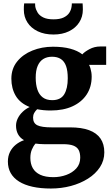

<svg xmlns="http://www.w3.org/2000/svg" viewBox="-20 -843 661 1132"><path d="M280 268.5Q219 268.5 171.8 258Q124.5 247.5 92.2 227.2Q60 207 43.2 177.5Q26.5 148 26.5 109.5Q26.5 77.5 39 52.5Q51.5 27.5 73.2 10Q95 -7.5 121.5 -16.5Q97.5 -30.5 86 -52.2Q74.5 -74 74.5 -102Q74.5 -124 84.8 -145Q95 -166 113.2 -183.5Q131.5 -201 155 -212Q98.5 -234.5 72.8 -278Q47 -321.5 47 -379Q47 -438 81 -480.2Q115 -522.5 171 -545Q227 -567.5 292 -567.5Q351 -567.5 394 -556Q437 -544.5 465.5 -522.5Q477 -536.5 506.8 -552.8Q536.5 -569 572.5 -569H606V-460.5H505Q510 -451.5 513.2 -440.2Q516.5 -429 518.5 -416.8Q520.5 -404.5 520.5 -391.5Q520.5 -331 491.2 -286.2Q462 -241.5 408 -216.5Q354 -191.5 278.5 -191.5Q256.5 -191.5 236.5 -193.5Q216.5 -195.5 199 -199Q188 -188.5 181.5 -176.5Q175 -164.5 175 -149.5Q175 -117 200 -104.5Q225 -92 285.5 -92H393Q460.5 -92 505.2 -75.5Q550 -59 572.5 -26.2Q595 6.5 595 55Q595 103.5 569.2 142.8Q543.5 182 498.8 210.2Q454 238.5 397.8 253.5Q341.5 268.5 280 268.5ZM295 201.5Q334.5 201.5 370.5 188.5Q406.5 175.5 429.8 150Q453 124.5 453 86.5Q453 59 443.8 41.5Q434.5 24 412.5 15.5Q390.5 7 350.5 7H238Q225 7 212.8 6Q200.5 5 189.5 3.5Q176.5 18 167.8 39Q159 60 159 88Q159 123 173.2 148.2Q187.5 173.5 217.5 187.5Q247.5 201.5 295 201.5ZM288 -252.5Q337.5 -252.5 358.5 -286.8Q379.5 -321 379.5 -381.5Q379.5 -425.5 369.5 -453.5Q359.5 -481.5 338.8 -495Q318 -508.5 287 -508.5Q256.5 -508.5 235 -495Q213.5 -481.5 202 -454.2Q190.5 -427 190.5 -385Q190.5 -344.5 200.5 -314.8Q210.5 -285 232 -268.8Q253.5 -252.5 288 -252.5ZM295.5 -639.5Q242 -639.5 202.5 -658.5Q163 -677.5 141.8 -710.5Q120.5 -743.5 120.5 -785.5Q120.5 -794.5 120.8 -805.5Q121 -816.5 122.5 -823H187Q187 -819 187.2 -814.2Q187.5 -809.5 188 -804Q191.5 -785.5 202.2 -768.2Q213 -751 235.5 -740Q258 -729 295.5 -729Q333 -729 355.5 -740Q378 -751 388.8 -768Q399.5 -785 402 -804Q403 -809.5 403.2 -814.2Q403.5 -819 403.5 -823H467Q467.5 -816.5 468 -805.8Q468.5 -795 468.5 -786.5Q468.5 -744 447 -710.8Q425.5 -677.5 386.5 -658.5Q347.5 -639.5 295.5 -639.5Z"/></svg>

Font: Merriweather 24pt
Style: Bold
Weight: 700
Designer: Eben Sorkin
Foundry: Eben Sorkin
Version: Version 2.100